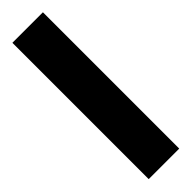

<svg xmlns="http://www.w3.org/2000/svg" viewBox="2 -171 443 443"><g transform="rotate(45 223.0 50.0)"><path d="M445.3 0V99.6H0.5V0Z"/></g></svg>

Font: Vazirmatn UI FD SemiBold
Style: Regular
Weight: 600
Designer: Saber Rastikerdar
Foundry: Saber Rastikerdar
Version: Version 33.003